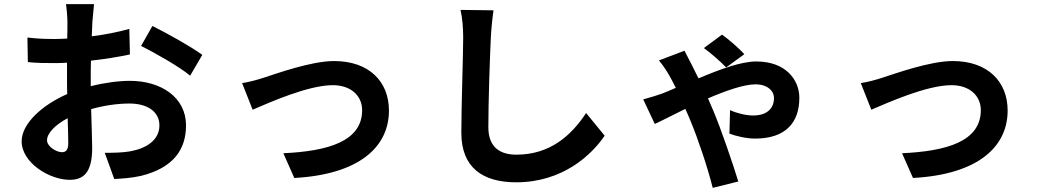

<svg xmlns="http://www.w3.org/2000/svg" viewBox="-20 -828 5040 931"><path d="M280 -90C254 -90 208 -117 208 -148C208 -182 248 -223 308 -255C310 -202 311 -157 311 -133C311 -99 298 -90 280 -90ZM420 -445C420 -474 420 -504 421 -534C486 -541 554 -552 610 -564L607 -688C555 -673 490 -660 425 -652C426 -677 427 -701 428 -723C430 -747 434 -790 436 -808H300C303 -790 307 -742 307 -722C307 -704 307 -676 306 -641C286 -640 267 -639 249 -639C213 -639 170 -639 113 -646L115 -527C158 -522 208 -522 252 -522C268 -522 286 -523 305 -524V-441C305 -418 305 -395 306 -372C185 -319 85 -229 85 -143C85 -38 221 44 318 44C382 44 427 12 427 -110C427 -144 424 -221 422 -299C483 -316 547 -326 608 -326C694 -326 753 -287 753 -220C753 -148 689 -108 610 -94C575 -88 533 -87 488 -87L534 40C573 38 618 35 663 25C821 -14 882 -103 882 -220C882 -356 761 -436 610 -436C555 -436 487 -427 420 -410ZM664 -605C726 -575 854 -502 902 -461L961 -562C909 -600 794 -665 719 -702Z M1154 -425 1205 -296C1287 -331 1474 -415 1594 -415C1682 -415 1736 -363 1736 -294C1736 -143 1572 -95 1354 -85L1407 35C1721 18 1866 -115 1866 -292C1866 -432 1770 -532 1600 -532C1488 -532 1318 -470 1258 -451C1228 -441 1187 -430 1154 -425Z M2213 -780C2222 -740 2226 -694 2226 -646C2226 -561 2217 -316 2217 -184C2217 -15 2321 56 2483 56C2708 56 2848 -76 2912 -170L2822 -280C2751 -172 2648 -78 2484 -78C2408 -78 2348 -111 2348 -211C2348 -333 2355 -540 2360 -646C2362 -686 2367 -736 2373 -778L2213 -780Z M3589 -565C3566 -592 3509 -641 3481 -660L3393 -595C3429 -569 3471 -532 3501 -501ZM3175 -535C3194 -513 3212 -485 3223 -466C3233 -449 3245 -426 3257 -402C3233 -391 3209 -382 3187 -373C3173 -368 3136 -356 3099 -346L3155 -227C3182 -239 3238 -268 3303 -300C3312 -281 3320 -262 3327 -245C3365 -154 3411 -17 3436 83L3560 52C3533 -36 3475 -206 3438 -293C3431 -310 3422 -330 3413 -351C3499 -388 3587 -419 3643 -419C3703 -419 3733 -386 3733 -353C3733 -302 3699 -268 3632 -268C3599 -268 3555 -278 3520 -294L3517 -180C3546 -169 3598 -156 3641 -156C3788 -156 3856 -232 3856 -354C3856 -441 3790 -530 3647 -530C3573 -530 3469 -491 3367 -448C3352 -478 3339 -504 3329 -524C3321 -539 3308 -564 3299 -582Z M4154 -425 4205 -296C4287 -331 4474 -415 4594 -415C4682 -415 4736 -363 4736 -294C4736 -143 4572 -95 4354 -85L4407 35C4721 18 4866 -115 4866 -292C4866 -432 4770 -532 4600 -532C4488 -532 4318 -470 4258 -451C4228 -441 4187 -430 4154 -425Z"/></svg>

Font: Noto Sans Japanese Bold
Style: Bold
Weight: 700
Designer: Ryoko NISHIZUKA (kana & ideographs); Paul D. Hunt (Latin, Greek & Cyrillic); Wenlong ZHANG (bopomofo); Sandoll Communica
Foundry: Adobe Systems Incorporated
Version: Version 1.000;PS 1;hotconv 1.0.78;makeotf.lib2.5.61930